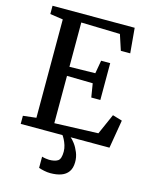

<svg xmlns="http://www.w3.org/2000/svg" viewBox="-141 -833 919 1166"><g transform="rotate(15 318.5 -250.0)"><path d="M122.5 -60.5V-679L41 -691V-743H557.5L571.5 -586H512.5L480.5 -683.5L236 -690V-411.5L398 -414.5L412.5 -497H469.5V-265.5H412.5L398.5 -351.5L236 -354.5V-57L510.5 -67L567.5 -196L628 -178L598 0H40V-51ZM290.5 242.5Q271.5 242.5 251 238.2Q230.5 234 217 229V158.5Q227.5 162 241.5 164Q255.5 166 262.5 166Q298 166 317 153.8Q336 141.5 336 95.5Q336 75.5 329.8 55.8Q323.5 36 315.5 21Q307.5 6 302.5 0H335.5H354Q365 8.5 380.8 29.2Q396.5 50 408.2 79Q420 108 419.5 140Q419 177 403 199.5Q387 222 358.5 232.2Q330 242.5 290.5 242.5Z"/></g></svg>

Font: Merriweather Medium
Style: Regular
Weight: 500
Version: Version 2.100